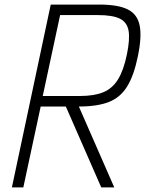

<svg xmlns="http://www.w3.org/2000/svg" viewBox="-20 -820 640 840"><path d="M32 0 202 -800H414Q496 -800 538.5 -779Q581 -758 591 -708.5Q601 -659 583 -573Q566 -490 536.5 -442Q507 -394 457 -374Q406 -354 325 -354L480 0H423L268 -354H158L82 0ZM167 -400H329Q392 -400 432 -416.5Q472 -433 496.5 -473Q521 -513 535 -581Q549 -648 542.5 -685.5Q536 -723 504 -738.5Q472 -754 409 -754H243Z"/></svg>

Font: Victor Mono Thin Thin
Style: Italic
Weight: 250
Italic angle: -12°
Monospace: yes
Version: Version 1.561;gftools[0.9.30]